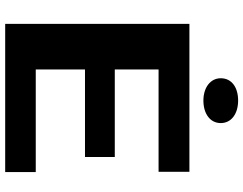

<svg xmlns="http://www.w3.org/2000/svg" viewBox="-119 -820 939 741"><g transform="rotate(90 350.5 -449.5)"><path d="M586 -308V-423H248V-592H643V-711H72V0H644V-118H248V-308ZM368 -765C419 -765 455 -791 455 -832C455 -873 419 -899 368 -899C317 -899 282 -874 282 -832C282 -792 318 -765 368 -765Z"/></g></svg>

Font: Asimov
Style: XWid
Weight: 500
Designer: Google
Version: Version 2.000980; 2014